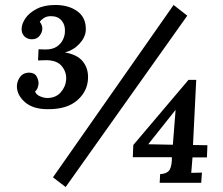

<svg xmlns="http://www.w3.org/2000/svg" viewBox="-20 -736 897 772"><path d="M171 -297Q112 -297 79.5 -326Q47 -355 48 -391Q49 -411 61 -427Q73 -443 95 -444Q118 -444 126.5 -430Q135 -416 135 -400Q135 -395 132 -385Q129 -375 121 -368Q126 -355 141.5 -348.5Q157 -342 170 -342Q204 -342 224 -364.5Q244 -387 246 -416Q248 -446 228.5 -470Q209 -494 165 -494Q158 -494 148.5 -493.5Q139 -493 133 -493L135 -538Q142 -538 149 -537.5Q156 -537 162 -537Q192 -537 209 -549Q226 -561 233.5 -577.5Q241 -594 241 -608Q243 -635 228 -653Q213 -671 185 -671Q167 -671 155.5 -663Q144 -655 140 -648Q146 -641 148.5 -632.5Q151 -624 150 -619Q150 -607 139.5 -592.5Q129 -578 107 -578Q88 -579 77 -591Q66 -603 67 -622Q68 -642 83 -663.5Q98 -685 128 -700.5Q158 -716 202 -716Q257 -716 292 -690Q327 -664 325 -614Q323 -585 299 -559.5Q275 -534 241 -525Q290 -517 312.5 -489.5Q335 -462 334 -423Q333 -370 291 -333Q249 -296 171 -297ZM678 -716 733 -673 244 16 193 -23ZM622 -1 624 -36Q647 -37 658 -48Q669 -59 671 -91V-104H514L516 -153L738 -415H769L756 -153L814 -152L812 -103H754L749 -41L792 -42L789 -1ZM675 -154 686 -293H685L576 -156Z"/></svg>

Font: Lora SemiBold
Style: Italic
Weight: 600
Italic angle: -3°
Designer: Olga Karpushina, Alexei Vanyashin (Cyrillic)
Foundry: Cyreal
Version: Version 3.011; ttfautohint (v1.8.4.7-5d5b)